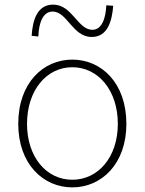

<svg xmlns="http://www.w3.org/2000/svg" viewBox="-20 -798 626 831"><path d="M293 13C419 13 527 -88 527 -262C527 -439 419 -540 293 -540C167 -540 59 -439 59 -262C59 -88 167 13 293 13ZM293 -20C181 -20 97 -118 97 -262C97 -407 181 -507 293 -507C405 -507 490 -407 490 -262C490 -118 405 -20 293 -20ZM377 -638C448 -638 465 -711 470 -773L440 -775C438 -718 420 -669 380 -669C316 -669 293 -778 210 -778C139 -778 121 -707 117 -643L146 -640C148 -700 166 -748 208 -748C271 -748 294 -638 377 -638Z"/></svg>

Font: Source Han Sans JP ExtraLight
Style: Regular
Weight: 250
Designer: Ryoko NISHIZUKA 西塚涼子 (kana, bopomofo & ideographs); Paul D. Hunt (Latin, Greek & Cyrillic); Sandoll Communications 산돌커뮤니
Foundry: Adobe
Version: Version 2.001;hotconv 1.0.107;makeotfexe 2.5.65593